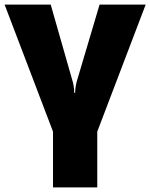

<svg xmlns="http://www.w3.org/2000/svg" viewBox="-20 -573 652 833"><path d="M402 240V-2L612 -553H412L314 -223C311 -213 306 -192 306 -170H302C303 -191 296 -219 294 -224L200 -553H0L210 -2V240Z"/></svg>

Font: Noto Sans UI Black
Style: Regular
Weight: 900
Designer: Monotype Design Team
Foundry: Monotype Imaging Inc.
Version: Version 1.901